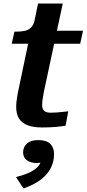

<svg xmlns="http://www.w3.org/2000/svg" viewBox="-20 -712 487 1080"><path d="M216 5Q169 5 136.5 -7Q104 -19 87.5 -44.5Q71 -70 71 -111Q71 -134 76 -164.5Q81 -195 88 -226L150 -522L216 -539H447L431 -466H46L61 -534H70Q99 -534 119.5 -538.5Q140 -543 154 -556.5Q168 -570 174 -595L194 -692H333L229 -206Q226 -190 223 -174Q220 -158 218.5 -145Q217 -132 217 -122Q217 -97 229.5 -87.5Q242 -78 266 -78Q282 -78 301 -79.5Q320 -81 337 -83Q354 -85 364 -86L349 -5Q326 -1 292.5 2Q259 5 216 5ZM112 348 70 284Q113 273 142 260Q171 247 189 229.5Q207 212 213 187Q215 182 218.5 182Q222 182 225.5 184Q229 186 229 191Q222 197 211.5 201Q201 205 189 205Q151 205 130.5 189Q110 173 110 145Q110 115 131.5 95.5Q153 76 195 76Q241 76 262.5 97Q284 118 284 155Q284 197 265.5 233.5Q247 270 209.5 298.5Q172 327 112 348Z"/></svg>

Font: Roboto Serif SemiBold
Style: Italic
Weight: 600
Italic angle: -10°
Version: Version 1.007